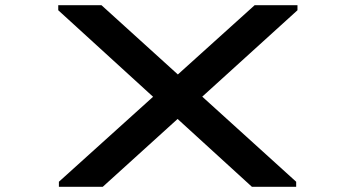

<svg xmlns="http://www.w3.org/2000/svg" viewBox="-20 -720 1371 740"><path d="M204.5 -680.5 570 -347 207 -19.5V0H376L664.5 -261.5L951 0H1121.5V-19.5L759.5 -347.5L1126.5 -680.5V-700H961.5L665.5 -433L371 -700H204.5Z"/></svg>

Font: Melete Medium
Style: Regular
Weight: 500
Width: 6
Designer: Sora Sagano
Foundry: DOT COLON
Version: Version 0.200;FEAKit 1.0